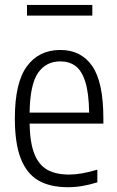

<svg xmlns="http://www.w3.org/2000/svg" viewBox="-20 -753 476 782"><path d="M401 -249.5H100.5Q102 -171.5 120 -126.2Q138 -81 172.8 -61.5Q207.5 -42 262.5 -42Q310 -42 376.5 -62V-10.5Q314.5 9.5 257 9.5Q183.5 9.5 136 -18.2Q88.5 -46 64.5 -107.5Q40.5 -169 40.5 -271Q40.5 -416 89.5 -482.8Q138.5 -549.5 225.5 -549.5Q310.5 -549.5 355.8 -483.8Q401 -418 401 -270.5ZM100.5 -294.5H343Q342 -373.5 327.5 -419.5Q313 -465.5 287.5 -484.2Q262 -503 225.5 -503Q167.5 -503 135 -456.2Q102.5 -409.5 100.5 -294.5ZM90 -689.5V-733H356V-689.5Z"/></svg>

Font: Encode Sans Condensed Light
Style: Regular
Weight: 300
Width: 3
Designer: Multiple Designers
Foundry: Impallari Type
Version: Version 2.000